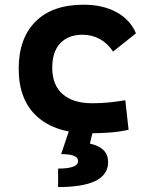

<svg xmlns="http://www.w3.org/2000/svg" viewBox="-20 -547 626 802"><path d="M353.5 9.8Q212.4 9.8 135.3 -59.8Q58.1 -129.4 58.1 -259.8Q58.1 -386.7 128.4 -457Q198.6 -527.3 329.1 -527.3Q409.4 -527.3 466.7 -496.1Q523.9 -464.8 547.9 -407.7L452.1 -331.5Q430.8 -365.1 397.7 -383.5Q364.5 -401.9 325.2 -401.9Q264.9 -401.9 231.6 -366.2Q198.2 -330.5 198.2 -264.6Q198.2 -191.9 241.7 -153.8Q285.2 -115.7 365.2 -115.7Q400.3 -115.7 435.3 -119.1Q470.3 -122.6 503.4 -128.4L517.1 -4.9Q477.6 3.9 435.5 6.8Q393.4 9.8 353.5 9.8ZM222.7 234.4V157.2Q264.6 157.2 285.4 149.2Q306.2 141.1 306.2 126Q306.2 111.3 288.8 104Q271.5 96.7 235.4 96.7L269 -2.9L367.7 2.4L355.5 52.7Q394 61.5 412.8 80.6Q431.6 99.6 431.6 130.4Q431.6 182.1 379.6 208.3Q327.6 234.4 222.7 234.4Z"/></svg>

Font: Cascadia Mono
Style: Regular
Weight: 400
Monospace: yes
Designer: Aaron Bell
Foundry: Saja Typeworks
Version: Version 2102.003